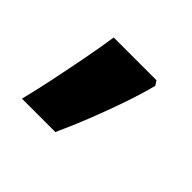

<svg xmlns="http://www.w3.org/2000/svg" viewBox="-72 -262 435 435"><g transform="rotate(45 145.0 -44.5)"><path d="M217 -167 224 -156Q215 -121 201 -80.5Q187 -40 171 0.5Q155 41 138 78H31Q41 38 50 -5.5Q59 -49 67 -91Q75 -133 80 -167Z"/></g></svg>

Font: Noto Sans Tamil UI
Style: Regular
Weight: 400
Designer: Jelle Bosma - Monotype Design Team
Foundry: Monotype Imaging Inc.
Version: Version 2.004